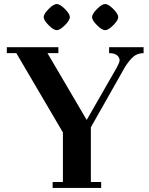

<svg xmlns="http://www.w3.org/2000/svg" viewBox="-20 -926 732 946"><path d="M219.7 -801.8Q195.3 -826.2 195.3 -841.8Q195.3 -857.4 219.7 -881.8Q244.1 -906.2 259.8 -906.2Q275.4 -906.2 299.8 -881.8Q324.2 -857.4 324.2 -841.8Q324.2 -826.2 299.8 -801.8Q275.4 -777.3 259.8 -777.3Q244.1 -777.3 219.7 -801.8ZM458 -801.8Q433.6 -826.2 433.6 -841.8Q433.6 -857.4 458 -881.8Q482.4 -906.2 498 -906.2Q513.7 -906.2 538.1 -881.8Q562.5 -857.4 562.5 -841.8Q562.5 -826.2 538.1 -801.8Q513.7 -777.3 498 -777.3Q482.4 -777.3 458 -801.8ZM13.7 -664.1V-693.4H267.6V-664.1H213.9L407.2 -335L555.7 -593.8Q569.3 -619.1 569.3 -628.9Q569.3 -642.6 557.1 -653.3Q544.9 -664.1 517.6 -664.1V-693.4H687.5V-664.1Q656.2 -664.1 635.7 -645.5Q615.2 -627 594.7 -593.8L427.7 -298.8V-29.3H478.5V0H239.3V-29.3H290V-273.4L60.5 -664.1Z"/></svg>

Font: Monomakh Unicode TT
Style: Medium
Weight: 500
Designer: Alexey Kryukov, Aleksandr Andreev
Version: Version 1.1